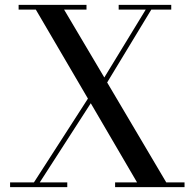

<svg xmlns="http://www.w3.org/2000/svg" viewBox="-20 -770 806 790"><path d="M21.5 -19.5H119.6L341.8 -364.3L127.4 -730.5H56.6V-750H335.9V-730.5H243.7L409.2 -451.2L579.6 -730.5H468.3V-750H684.6V-730.5H602.5L420.9 -430.7L664.1 -19.5H739.3V0H453.6V-19.5H543.9L353.5 -345.2L143.6 -19.5H256.8V0H21.5Z"/></svg>

Font: Bodoni* 11pt
Style: Regular
Weight: 400
Version: Version 2.3